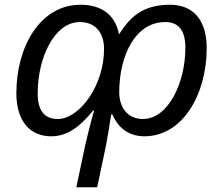

<svg xmlns="http://www.w3.org/2000/svg" viewBox="-20 -566 940 810"><path d="M697 -546C571 -546 522 -482 482 -421C467 -501 411 -546 320 -546C148 -546 49 -367 49 -173C49 -53 108 9 196 9C271 9 325 -41 373 -100H377C376 -98 356 -24 340 44L302 224H390L427 49C436 1 442 -38 449 -83H454C475 -34 517 9 589 9C751 9 852 -168 852 -363C852 -484 793 -546 697 -546ZM677 -473C734 -473 762 -437 762 -365C762 -215 689 -64 583 -64C518 -64 483 -113 483 -177C483 -330 550 -473 677 -473ZM317 -473C381 -473 419 -429 419 -360C419 -202 313 -64 224 -64C167 -64 139 -100 139 -172C139 -322 209 -473 317 -473Z"/></svg>

Font: BC Sans
Style: Italic
Weight: 400
Italic angle: -12°
Designer: Monotype Design Team
Designer: Province of B.C.
Foundry: Monotype Imaging Inc.
Version: Version 2.000;GOOG;noto-source:20170915:90ef993387c0